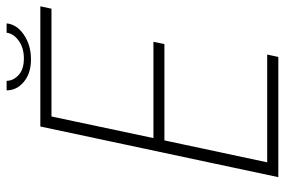

<svg xmlns="http://www.w3.org/2000/svg" viewBox="-164 -718 882 595"><g transform="rotate(-90 277.5 -421.0)"><path d="M196.5 -703 218 -724 143.5 -372.5 135 -387H445L438 -353H128L142.5 -367.5L67 -13.5L54 -34.5H405.5L398 0H25.5L182.5 -737.5H555L547.5 -703ZM294.5 -842H324Q324 -821.5 341.8 -805Q359.5 -788.5 393 -788.5Q427 -788.5 449 -805Q471 -821.5 473 -842H502Q499 -810.5 466.8 -788.5Q434.5 -766.5 390.5 -766.5Q347.5 -766.5 321 -788.5Q294.5 -810.5 294.5 -842Z"/></g></svg>

Font: Epilogue ExtraLight
Style: Italic
Weight: 250
Italic angle: -12°
Designer: Tyler Finck
Foundry: Etcetera Type Co
Version: Version 2.112